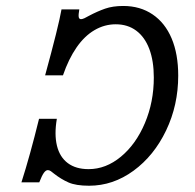

<svg xmlns="http://www.w3.org/2000/svg" viewBox="-20 -602 645 634"><path d="M568.5 -352.4Q568.5 -254.8 528.6 -171.4Q488.7 -87.9 421 -38.3Q353.2 11.3 274.2 11.3Q230.6 11.3 206 0.4Q181.5 -10.5 158.9 -28.2Q153.2 -33.1 148 -36.7Q142.7 -40.3 137.9 -40.3Q131.5 -40.3 125 -31.5Q118.5 -22.6 109.7 0H50.8Q79 -87.9 108.9 -209.7H167.7Q158.9 -158.1 168.1 -120.6Q177.4 -83.1 204 -63.3Q230.6 -43.5 272.6 -43.5Q329.8 -43.5 379.4 -84.7Q429 -125.8 458.5 -195.6Q487.9 -265.3 487.9 -346Q487.9 -400.8 473 -440.3Q458.1 -479.8 429.8 -500.8Q401.6 -521.8 362.1 -521.8Q325 -521.8 291.9 -502.4Q258.9 -483.1 232.7 -445.2Q206.5 -407.3 187.9 -353.2H129Q173.4 -515.3 183.1 -571H241.9Q238.7 -553.2 239.9 -546Q241.1 -538.7 247.6 -538.7Q251.6 -538.7 258.9 -541.9Q266.1 -545.2 274.2 -550Q301.6 -564.5 327 -573.4Q352.4 -582.3 387.1 -582.3Q442.7 -582.3 483.9 -554.4Q525 -526.6 546.8 -475Q568.5 -423.4 568.5 -352.4Z"/></svg>

Font: Playfair Micro SmCond SmLight
Style: Italic
Weight: 360
Width: 4
Italic angle: -15.6°
Designer: Claus Eggers Sørensen
Foundry: Claus Eggers Sørensen
Version: Version 2.203;Glyphs 3.3 (3326)